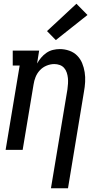

<svg xmlns="http://www.w3.org/2000/svg" viewBox="-20 -800 540 1025"><path d="M252 205 340 -323Q342 -338 343 -353.5Q344 -369 342.5 -383.5Q341 -398 336.5 -412Q332 -426 322.5 -437Q313 -448 299 -453Q285 -458 270 -458Q249 -458 228.5 -449.5Q208 -441 193 -425Q178 -409 170 -389Q162 -369 159 -348L101 0H10L85 -450H48V-530H189L178 -461Q187 -477 199.5 -492Q212 -507 228 -518Q244 -529 262.5 -533.5Q281 -538 299 -538Q325 -538 349.5 -529.5Q374 -521 391.5 -503.5Q409 -486 418.5 -463Q428 -440 432 -414.5Q436 -389 434.5 -362.5Q433 -336 428 -309L343 205ZM278 -586 231 -634 388 -780 447 -720Z"/></svg>

Font: Iosevka Curly Slab MdObl
Style: Regular
Weight: 500
Italic angle: -9°
Monospace: yes
Designer: Belleve Invis
Foundry: Belleve Invis
Version: Version 11.0.0; ttfautohint (v1.8.3)